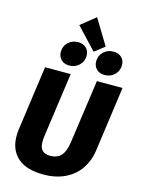

<svg xmlns="http://www.w3.org/2000/svg" viewBox="-161 -1209 974 1317"><g transform="rotate(15 326.5 -550.0)"><path d="M589 -232Q579 -160 540.5 -103Q502 -46 436 -13.5Q370 19 281 19Q159 19 97.5 -36.5Q36 -92 36 -188Q36 -211 39 -235L103 -695H285L221 -238Q218 -216 218 -198Q218 -156 236.5 -136.5Q255 -117 294 -117Q344 -117 371 -147.5Q398 -178 407 -241L471 -695H653ZM468 -939 397 -884 255 -1035 359 -1119ZM180 -825Q180 -866 208.5 -893Q237 -920 279 -920Q315 -920 336.5 -899Q358 -878 358 -845Q358 -804 329.5 -776.5Q301 -749 259 -749Q223 -749 201.5 -770.5Q180 -792 180 -825ZM431 -825Q431 -866 459.5 -893Q488 -920 530 -920Q566 -920 587.5 -899Q609 -878 609 -845Q609 -804 580.5 -776.5Q552 -749 510 -749Q474 -749 452.5 -770.5Q431 -792 431 -825Z"/></g></svg>

Font: Trujillo ExtraBold
Style: Italic
Weight: 800
Italic angle: -8°
Designer: Fira Sans original fonts by bBox Type GmbH, Carrois Corporate GbR, & Edenspiekermann AG / Changes by Cristiano Sobral
Foundry: Fira Sans original fonts by bBox Type GmbH, Carrois Corporate GbR, & Edenspiekermann AG / Changes by Cristiano Sobral
Version: Version 4.301;July 28, 2020;FontCreator 13.0.0.2655 64-bit